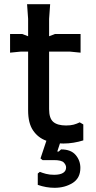

<svg xmlns="http://www.w3.org/2000/svg" viewBox="-20 -672 456 915"><path d="M114 -146V-582L109 -652H219L214 -582V-152Q214 -108 234 -91Q254 -74 295 -74Q316 -74 331 -78Q346 -82 360 -89L377 -79V-3Q355 4 330.5 8Q306 12 282 12Q237 12 199 -2Q161 -16 137.5 -50.5Q114 -85 114 -146ZM28 -421V-510H86L164 -480L242 -510H364V-421L314 -426H78ZM240 223Q200 223 160 209V155L170 147Q182 152 199 156.5Q216 161 238 161Q266 161 280.5 152Q295 143 295 126Q295 114 284 102.5Q273 91 237 91H183L173 83L211 -31H275V-17L253 50H260L271 40Q318 40 340.5 66.5Q363 93 363 128Q363 177 326 200Q289 223 240 223Z"/></svg>

Font: AR One Sans Medium
Style: Regular
Weight: 500
Designer: Niteesh Yadav
Foundry: Niteesh Yadav
Version: Version 1.001;gftools[0.9.33]